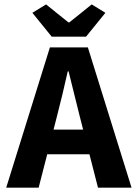

<svg xmlns="http://www.w3.org/2000/svg" viewBox="-20 -872 640 892"><path d="M8.8 0 211.8 -651.8H388.2L591.2 0H435.3L350.8 -330.1Q338.9 -379.4 324.9 -434.3Q310.9 -489.2 298.7 -540.3H294.7Q283.3 -489.2 270.2 -434.3Q257 -379.4 244.2 -330.1L159.5 0ZM142.9 -155.3V-269.8H454.9V-155.3ZM220.1 -701.8 130.4 -812.5 193.9 -851.5 298 -768H302L406.1 -851.5L469.6 -812.5L379.9 -701.8Z"/></svg>

Font: Source Code Pro ExtraLight
Style: Regular
Weight: 200
Monospace: yes
Designer: Paul D. Hunt, Teo Tuominen
Foundry: Adobe
Version: Version 1.026;hotconv 1.1.0;makeotfexe 2.6.0